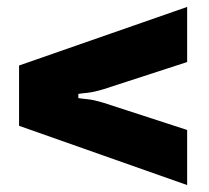

<svg xmlns="http://www.w3.org/2000/svg" viewBox="-20 -628 604 554"><path d="M520 -94 35 -265V-439L520 -608V-449L280 -371Q251 -362 230.5 -360Q210 -358 206 -357V-345Q210 -344 230.5 -342Q251 -340 280 -331L520 -253Z"/></svg>

Font: Open Sauce Sans Black
Style: Regular
Weight: 900
Designer: Alfredo Marco Pradil
Foundry: Creative Sauce Fz LLC
Version: Version 1.477